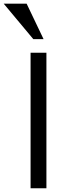

<svg xmlns="http://www.w3.org/2000/svg" viewBox="-74 -1003 358 1023"><path d="M103.5 -794.4 -54.2 -983.4H67.9L158.2 -794.4ZM173.3 0H88.9V-722.2H173.3Z"/></svg>

Font: Oxygen
Style: Regular
Weight: 400
Designer: Vernon Adams
Foundry: Vernon Adams
Version: Version Release 0.2.3 webfont; ttfautohint (v0.93.3-1d66) -l